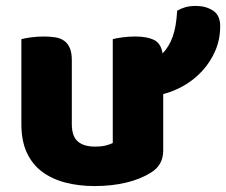

<svg xmlns="http://www.w3.org/2000/svg" viewBox="-20 -611 762 647"><path d="M52 -479Q62 -482 83.5 -485Q105 -488 128 -488Q150 -488 167.5 -485Q185 -482 197 -473Q209 -464 215.5 -448.5Q222 -433 222 -408V-193Q222 -152 242 -134.5Q262 -117 300 -117Q323 -117 337.5 -121Q352 -125 360 -129V-479Q370 -482 391.5 -485Q413 -488 436 -488Q474 -488 498 -477Q522 -466 528 -431Q550 -454 562 -487.5Q574 -521 577 -575Q591 -583 605.5 -587Q620 -591 641 -591Q673 -591 697.5 -575.5Q722 -560 722 -523Q722 -478 705.5 -440Q689 -402 662 -372.5Q635 -343 600.5 -323Q566 -303 530 -294V-104Q530 -54 488 -29Q453 -7 404.5 4.5Q356 16 299 16Q245 16 199.5 4Q154 -8 121 -33Q88 -58 70 -97.5Q52 -137 52 -193Z"/></svg>

Font: Baloo Da
Style: Regular
Weight: 400
Designer: Noopur Datye and Ek Type
Foundry: Ek Type
Version: Version 1.443;PS 1.000;hotconv 16.6.51;makeotf.lib2.5.65220;